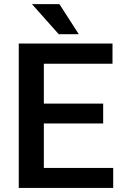

<svg xmlns="http://www.w3.org/2000/svg" viewBox="-20 -925 605 945"><path d="M487.8 -317.4H195.8V-98.6H537.1V0H72.3V-710.9H533.7V-611.3H195.8V-415H487.8ZM367.7 -756.8H269L137.2 -904.8H272.5Z"/></svg>

Font: TypoPRO Roboto
Style: Regular
Weight: 500
Designer: Google
Version: Version 2.136; 2016